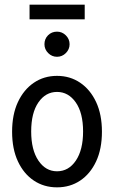

<svg xmlns="http://www.w3.org/2000/svg" viewBox="-20 -796 490 825"><path d="M225 9Q169 9 125.5 -20Q82 -49 57 -102.5Q32 -156 32 -230Q32 -304 57 -357.5Q82 -411 125.5 -440.5Q169 -470 225 -470Q281 -470 324.5 -440.5Q368 -411 393 -357.5Q418 -304 418 -230Q418 -156 393 -102.5Q368 -49 324.5 -20Q281 9 225 9ZM225 -60Q275 -60 306 -106Q337 -152 337 -231Q337 -311 305.5 -356Q274 -401 225 -401Q176 -401 145 -356Q114 -311 114 -231Q114 -152 145 -106Q176 -60 225 -60ZM225 -552Q203 -552 187 -568Q171 -584 171 -606Q171 -629 186.5 -644.5Q202 -660 225 -660Q247 -660 263 -644Q279 -628 279 -606Q279 -584 263 -568Q247 -552 225 -552ZM107 -713V-776H344V-713Z"/></svg>

Font: Inconsolata SemiCondensed Medium
Style: Regular
Weight: 500
Width: 4
Monospace: yes
Designer: Raph Levien, Cyreal, Brenton Simpson
Foundry: Raph Levien, Cyreal, Google
Version: Version 3.001; ttfautohint (v1.8.2.53-6de2)